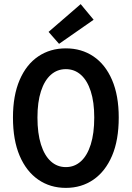

<svg xmlns="http://www.w3.org/2000/svg" viewBox="-20 -901 640 933"><path d="M300 12Q224 12 166 -28Q108 -68 75.5 -144Q43 -220 43 -330Q43 -437 75.5 -512.5Q108 -588 166 -627Q224 -666 300 -666Q376 -666 434 -627Q492 -588 524.5 -512.5Q557 -437 557 -330Q557 -220 524.5 -144Q492 -68 434 -28Q376 12 300 12ZM300 -89Q342 -89 373 -117Q404 -145 421 -199Q438 -253 438 -330Q438 -405 421 -457.5Q404 -510 373 -537.5Q342 -565 300 -565Q258 -565 227 -537.5Q196 -510 179 -457.5Q162 -405 162 -330Q162 -253 179 -199Q196 -145 227 -117Q258 -89 300 -89ZM267 -688 216 -746 372 -881 435 -805Z"/></svg>

Font: Source Code Pro SemiBold
Style: Regular
Weight: 600
Monospace: yes
Designer: Paul D. Hunt, Teo Tuominen
Foundry: Adobe Systems Incorporated
Version: Version 1.018;hotconv 1.0.116;makeotfexe 2.5.65601